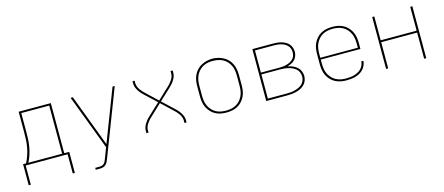

<svg xmlns="http://www.w3.org/2000/svg" viewBox="-49 -1086 4299 1857"><g transform="rotate(-15 2100.0 -158.0)"><path d="M69 192V-19H99Q117 -54 129.5 -91.5Q142 -129 149 -168Q156 -207 157.5 -246.5Q159 -286 159 -325V-520H481V-19H531V192H510V0H90V192ZM122 -19H460V-501H180V-325Q180 -286 178.5 -246.5Q177 -207 170.5 -168Q164 -129 152 -91.5Q140 -54 122 -19Z M734 215V196H775Q788 196 800.5 192.5Q813 189 822.5 180Q832 171 837 159Q842 147 847 135V134Q848 134 848 133.5Q848 133 848 133L887 30L679 -520H701L898 2L1099 -520H1121L867 140Q861 155 854 170Q847 185 835 196Q823 207 807 211Q791 215 775 215Z M1299 0V-26Q1299 -46 1307 -65Q1315 -84 1326 -100.5Q1337 -117 1350.5 -132Q1364 -147 1379 -160L1486 -260L1379 -360Q1364 -373 1350.5 -388Q1337 -403 1326 -419.5Q1315 -436 1307 -455Q1299 -474 1299 -494V-520H1320V-494Q1320 -476 1327 -459Q1334 -442 1344.5 -427Q1355 -412 1367 -399Q1379 -386 1393 -374L1500 -273L1607 -374H1608Q1621 -386 1633 -399.5Q1645 -413 1655.5 -427.5Q1666 -442 1673 -459Q1680 -476 1680 -494V-520H1701V-494Q1701 -474 1693 -455Q1685 -436 1674 -419.5Q1663 -403 1649.5 -388Q1636 -373 1621 -360L1514 -260L1621 -160Q1636 -147 1649.5 -132Q1663 -117 1674 -100.5Q1685 -84 1693 -65Q1701 -46 1701 -26V0H1680V-26Q1680 -44 1673 -61Q1666 -78 1655.5 -93Q1645 -108 1633 -121Q1621 -134 1607 -146L1500 -247L1393 -146Q1379 -134 1367 -121Q1355 -108 1344.5 -93Q1334 -78 1327 -61Q1320 -44 1320 -26V0Z M2100 8Q2071 8 2042.5 2.5Q2014 -3 1989 -16.5Q1964 -30 1944.5 -51.5Q1925 -73 1912.5 -98.5Q1900 -124 1895.5 -152.5Q1891 -181 1891 -210V-310Q1891 -339 1895.5 -367.5Q1900 -396 1912.5 -422Q1925 -448 1944.5 -469Q1964 -490 1989.5 -503.5Q2015 -517 2043 -524Q2071 -531 2100 -531Q2129 -531 2157 -524Q2185 -517 2210.5 -503.5Q2236 -490 2255.5 -469Q2275 -448 2287.5 -422Q2300 -396 2304.5 -367.5Q2309 -339 2309 -310V-210Q2309 -181 2304.5 -152.5Q2300 -124 2287.5 -98.5Q2275 -73 2255.5 -51.5Q2236 -30 2211 -16.5Q2186 -3 2157.5 2.5Q2129 8 2100 8ZM2100 -11Q2126 -11 2152 -16Q2178 -21 2200.5 -33.5Q2223 -46 2240.5 -65.5Q2258 -85 2269 -108.5Q2280 -132 2284 -158Q2288 -184 2288 -210V-310Q2288 -336 2284 -362Q2280 -388 2269 -412Q2258 -436 2240 -455.5Q2222 -475 2199 -487Q2176 -499 2150 -504Q2124 -509 2097 -509Q2072 -509 2046.5 -504Q2021 -499 1998.5 -486Q1976 -473 1958.5 -453.5Q1941 -434 1930.5 -410.5Q1920 -387 1916 -361.5Q1912 -336 1912 -310V-210Q1912 -184 1916 -158Q1920 -132 1931 -108.5Q1942 -85 1959.5 -65.5Q1977 -46 1999.5 -33.5Q2022 -21 2048 -16Q2074 -11 2100 -11Z M2499 0V-520H2706Q2727 -520 2748 -518Q2769 -516 2789.5 -510Q2810 -504 2828.5 -494Q2847 -484 2861 -468Q2875 -452 2882 -432Q2889 -412 2889 -391Q2889 -369 2881.5 -348Q2874 -327 2859.5 -311.5Q2845 -296 2825.5 -286.5Q2806 -277 2785 -271Q2810 -266 2834 -256Q2858 -246 2877 -229.5Q2896 -213 2906.5 -189Q2917 -165 2917 -140Q2917 -116 2908.5 -93.5Q2900 -71 2883 -54Q2866 -37 2844.5 -26.5Q2823 -16 2800 -10Q2777 -4 2753.5 -2Q2730 0 2706 0ZM2520 -279H2706Q2725 -279 2743 -281Q2761 -283 2779 -288Q2797 -293 2813.5 -301.5Q2830 -310 2843 -323Q2856 -336 2862 -354Q2868 -372 2868 -390Q2868 -409 2862 -426.5Q2856 -444 2843 -457.5Q2830 -471 2813.5 -479.5Q2797 -488 2779 -493Q2761 -498 2743 -499.5Q2725 -501 2706 -501H2520ZM2520 -19H2706Q2727 -19 2748 -20.5Q2769 -22 2789.5 -27.5Q2810 -33 2829.5 -41.5Q2849 -50 2864.5 -64.5Q2880 -79 2888 -99Q2896 -119 2896 -140Q2896 -161 2888 -181Q2880 -201 2864.5 -215Q2849 -229 2829.5 -238Q2810 -247 2789.5 -252Q2769 -257 2748 -259Q2727 -261 2706 -261H2520Z M3301 8Q3273 8 3244.5 2.5Q3216 -3 3190.5 -16.5Q3165 -30 3145 -51Q3125 -72 3112.5 -98Q3100 -124 3095.5 -152.5Q3091 -181 3091 -210V-310Q3091 -339 3095.5 -367.5Q3100 -396 3112.5 -421.5Q3125 -447 3144.5 -468.5Q3164 -490 3189 -503.5Q3214 -517 3242.5 -522.5Q3271 -528 3300 -528Q3329 -528 3357.5 -522.5Q3386 -517 3411 -503.5Q3436 -490 3455.5 -468.5Q3475 -447 3487.5 -421.5Q3500 -396 3504.5 -367.5Q3509 -339 3509 -310V-251H3112V-210Q3112 -184 3116 -158Q3120 -132 3131 -108.5Q3142 -85 3160 -65.5Q3178 -46 3201 -33.5Q3224 -21 3249.5 -16Q3275 -11 3301 -11Q3322 -11 3342.5 -13Q3363 -15 3382.5 -20.5Q3402 -26 3420.5 -35.5Q3439 -45 3453.5 -59.5Q3468 -74 3476.5 -93Q3485 -112 3486 -133H3507Q3506 -110 3496.5 -88.5Q3487 -67 3471.5 -50Q3456 -33 3435.5 -21.5Q3415 -10 3393 -3.5Q3371 3 3347.5 5.5Q3324 8 3301 8ZM3112 -269H3488V-310Q3488 -336 3484 -362Q3480 -388 3469 -411.5Q3458 -435 3440.5 -454.5Q3423 -474 3400.5 -486.5Q3378 -499 3352 -504Q3326 -509 3300 -509Q3274 -509 3248 -504Q3222 -499 3199.5 -486.5Q3177 -474 3159.5 -454.5Q3142 -435 3131 -411.5Q3120 -388 3116 -362Q3112 -336 3112 -310Z M3699 0V-520H3720V-281H4080V-520H4101V0H4080V-262H3720V0Z"/></g></svg>

Font: Zed Sans Thin Extended
Style: Regular
Weight: 100
Width: 7
Designer: Belleve Invis
Foundry: Belleve Invis
Version: Version 1.0.0; ttfautohint (v1.8.4)